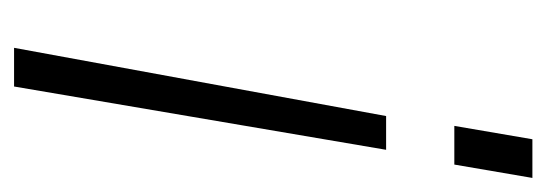

<svg xmlns="http://www.w3.org/2000/svg" viewBox="-272 -291 777 273"><g transform="rotate(90 116.5 -154.5)"><path d="M159 -412 178 -523H233L214 -412ZM48 214 145 -315H193L103 214Z"/></g></svg>

Font: Tomorrow Light
Style: Italic
Weight: 300
Italic angle: -10°
Designer: Tony de Marco, Monica Rizzolli
Foundry: Just in Type
Version: Version 2.002